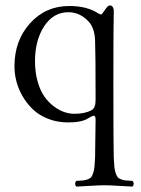

<svg xmlns="http://www.w3.org/2000/svg" viewBox="-20 -441 520 707"><path d="M307.1 -360.8Q274.9 -396 231.9 -396Q176.3 -396 142.6 -344.2Q108.9 -292.5 108.9 -215.8Q108.9 -174.3 118.7 -140.4Q128.4 -106.4 143.8 -85Q159.2 -63.5 179 -48.8Q198.7 -34.2 217.5 -28.1Q236.3 -22 253.9 -22Q293 -22 316.9 -35.2Q332 -42.5 332 -73.2Q332 -243.2 330.1 -293Q328.1 -337.4 307.1 -360.8ZM330.1 139.2 332 0Q332 -14.2 326.4 -14.9Q320.8 -15.6 304.2 -4.9Q280.3 9.8 231 9.8Q191.4 9.8 158 -3.2Q124.5 -16.1 102.1 -37.4Q79.6 -58.6 63.7 -85.7Q47.9 -112.8 40.5 -141.1Q33.2 -169.4 33.2 -196.8Q33.2 -291.5 90.6 -355.2Q147.9 -418.9 234.9 -418.9Q301.3 -418.9 342.8 -391.1Q352.1 -386.7 353.8 -387.9Q355.5 -389.2 365.2 -402.8Q372.1 -413.1 376 -417Q379.9 -420.9 384.8 -420.9Q392.1 -420.9 395.5 -414.6Q399.4 -408.2 398.9 -397.9Q397.5 -360.4 397.5 -129.4Q397.5 101.6 398.9 139.2Q399.9 160.2 401.1 172.9Q402.3 185.5 405.8 195.8Q409.2 206.1 412.6 210.7Q416 215.3 425 219Q434.1 222.7 442.6 223.4Q451.2 224.1 467.8 225.1Q472.2 229.5 472.2 235.6Q472.2 241.7 467.8 246.1Q449.7 245.6 418.2 243.4Q386.7 241.2 365.2 241.2Q343.3 241.2 310.8 243.4Q278.3 245.6 261.2 246.1Q256.8 241.7 256.8 235.6Q256.8 229.5 261.2 225.1Q277.8 224.1 286.4 223.4Q294.9 222.7 304 219Q313 215.3 316.4 210.7Q319.8 206.1 323.2 195.8Q326.7 185.5 327.9 172.9Q329.1 160.2 330.1 139.2Z"/></svg>

Font: Linux Libertine Display G
Style: Regular
Weight: 400
Designer: Philipp H. Poll
Foundry: Philipp H. Poll
Version: Version 5.0.9